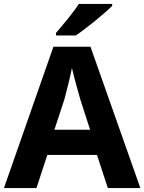

<svg xmlns="http://www.w3.org/2000/svg" viewBox="-20 -954 732 974"><path d="M549 -924V-934H380C351 -889 296 -824 264 -787V-774H364C416 -808 511 -886 549 -924ZM527 0H692L439 -717H251L0 0H165L220 -168H472ZM387 -451 437 -296H256L307 -451C317 -489 336 -563 345 -609C354 -569 378 -481 387 -451Z"/></svg>

Font: Noto Sans Myanmar UI
Style: Bold
Weight: 700
Designer: Monotype Design Team
Foundry: Monotype Imaging Inc.
Version: Version 2.103